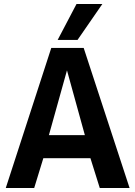

<svg xmlns="http://www.w3.org/2000/svg" viewBox="-20 -946 680 966"><path d="M9 0 238 -705H401L632 0H482L435 -150H198L152 0ZM226 -266H407L317 -592ZM270 -745 365 -926H495L370 -745Z"/></svg>

Font: Georama SemiBold
Style: Regular
Weight: 600
Designer: Jean-Baptiste Levee
Foundry: Production Type
Version: Version 1.000